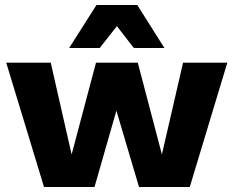

<svg xmlns="http://www.w3.org/2000/svg" viewBox="-20 -752 940 772"><path d="M641 -559 532 -732H368L258 -559H381L450 -647L518 -559ZM716 -500 631 -131 534 -500H366L268 -131L184 -500H5L157 0H360L448 -307L539 0H743L894 -500Z"/></svg>

Font: Work Sans
Style: Bold
Weight: 700
Designer: Wei Huang
Foundry: Wei Huang
Version: Version 2.012